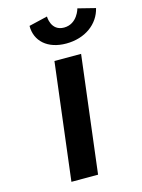

<svg xmlns="http://www.w3.org/2000/svg" viewBox="-160 -1220 964 1308"><g transform="rotate(-15 322.0 -565.5)"><path d="M520.2 -1131C520.2 -1131 494.2 -1028 399.4 -1028C305.4 -1028 305.6 -1131 305.6 -1131L174.5 -1100C173.4 -993 254.3 -919 386 -919C519.4 -919 618.5 -993 643.6 -1100ZM464.5 -825H276.5L175.2 0H363.2Z"/></g></svg>

Font: Hussar
Style: BdSuprExtOblOne
Weight: 700
Foundry: Cannot Into Space Fonts
Version: Version 2.00